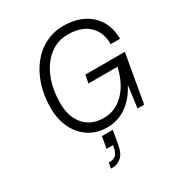

<svg xmlns="http://www.w3.org/2000/svg" viewBox="-206 -794 1082 1164"><g transform="rotate(-30 335.0 -212.0)"><path d="M96 -266Q96 -351 119.5 -423Q143 -495 185 -548Q227 -601 285 -630Q343 -659 411 -659Q489 -659 547.5 -629.5Q606 -600 638 -546Q670 -492 670 -419H605Q605 -504 553 -552Q501 -600 407 -600Q335 -600 279.5 -556.5Q224 -513 192.5 -436.5Q161 -360 161 -261Q161 -165 210.5 -108.5Q260 -52 347 -52Q427 -52 487.5 -112.5Q548 -173 572 -280H369L379 -336H656L597 0H551L571 -153Q532 -77 472 -34.5Q412 8 337 8Q265 8 211 -26.5Q157 -61 126.5 -123Q96 -185 96 -266ZM280 37H356L339 134Q329 190 301 212.5Q273 235 244 235H229L236 196H248Q269 196 285.5 182.5Q302 169 309 128L311 118H266Z"/></g></svg>

Font: Overused Grotesk Book
Style: Italic
Weight: 350
Italic angle: -10°
Version: Version 0.003